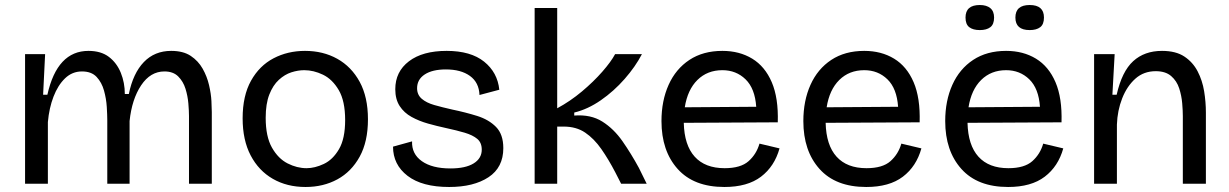

<svg xmlns="http://www.w3.org/2000/svg" viewBox="-20 -733 4903 766"><path d="M80 0V-517H160L152 -355H169Q208 -530 333 -530Q383 -530 414.5 -506Q446 -482 462 -442.5Q478 -403 478 -358H494Q511 -441 554 -485.5Q597 -530 663 -530Q711 -530 741 -510Q771 -490 788.5 -459Q806 -428 814 -393.5Q822 -359 823.5 -330Q825 -301 825 -286V0H734V-270Q734 -290 731.5 -320Q729 -350 720 -379Q711 -408 691 -428Q671 -448 636 -448Q580 -448 543 -392.5Q506 -337 497 -250V0H408V-253Q408 -274 406 -306.5Q404 -339 395 -371.5Q386 -404 365.5 -426Q345 -448 307 -448Q268 -448 239.5 -420.5Q211 -393 193.5 -347.5Q176 -302 171 -246V0Z M1199 13Q1125 13 1068.5 -19.5Q1012 -52 980 -113Q948 -174 948 -261Q948 -351 981.5 -411Q1015 -471 1071.5 -500.5Q1128 -530 1197 -530Q1269 -530 1325.5 -498.5Q1382 -467 1415 -406.5Q1448 -346 1448 -257Q1448 -168 1415 -108Q1382 -48 1326 -17.5Q1270 13 1199 13ZM1203 -62Q1236 -62 1272 -79Q1308 -96 1332.5 -138Q1357 -180 1357 -254Q1357 -330 1331.5 -373.5Q1306 -417 1268.5 -435Q1231 -453 1194 -453Q1169 -453 1142.5 -444.5Q1116 -436 1092.5 -414.5Q1069 -393 1054.5 -356Q1040 -319 1040 -263Q1040 -188 1065 -144Q1090 -100 1127.5 -81Q1165 -62 1203 -62Z M1772 13Q1664 13 1606 -31.5Q1548 -76 1548 -148L1624 -169Q1622 -119 1663 -90Q1704 -61 1777 -61Q1837 -61 1869.5 -81Q1902 -101 1902 -136Q1902 -164 1884 -179Q1866 -194 1834 -203.5Q1802 -213 1760 -222Q1723 -230 1687.5 -240Q1652 -250 1622 -266.5Q1592 -283 1574.5 -310Q1557 -337 1557 -377Q1557 -447 1611.5 -488.5Q1666 -530 1762 -530Q1858 -530 1911.5 -487Q1965 -444 1972 -375L1893 -354Q1891 -404 1855 -430Q1819 -456 1759 -456Q1705 -456 1674.5 -436Q1644 -416 1644 -381Q1644 -355 1662.5 -339Q1681 -323 1712.5 -314Q1744 -305 1784 -296Q1837 -285 1883.5 -270.5Q1930 -256 1959 -226.5Q1988 -197 1988 -142Q1988 -65 1929 -26Q1870 13 1772 13Z M2113 0V-701H2203V-301Q2255 -329 2301.5 -368Q2348 -407 2383 -447Q2418 -487 2434 -517H2541Q2515 -467 2472 -418Q2429 -369 2377 -333Q2325 -297 2271 -284V-272Q2337 -277 2383 -248Q2429 -219 2463.5 -169.5Q2498 -120 2529 -63L2560 0H2458L2435 -45Q2408 -97 2379 -138.5Q2350 -180 2314.5 -204Q2279 -228 2229 -228H2203V0Z M2870 13Q2748 13 2683.5 -59Q2619 -131 2619 -250Q2619 -331 2647.5 -394.5Q2676 -458 2730.5 -494Q2785 -530 2862 -530Q2930 -530 2981 -499Q3032 -468 3059 -405Q3086 -342 3083 -245L2708 -243Q2710 -154 2751.5 -108Q2793 -62 2871 -62Q2935 -62 2966.5 -90Q2998 -118 3010 -160L3090 -141Q3070 -69 3016 -28Q2962 13 2870 13ZM2862 -453Q2802 -453 2762.5 -414Q2723 -375 2712 -305L2997 -307Q2992 -380 2954.5 -416.5Q2917 -453 2862 -453Z M3436 13Q3314 13 3249.5 -59Q3185 -131 3185 -250Q3185 -331 3213.5 -394.5Q3242 -458 3296.5 -494Q3351 -530 3428 -530Q3496 -530 3547 -499Q3598 -468 3625 -405Q3652 -342 3649 -245L3274 -243Q3276 -154 3317.5 -108Q3359 -62 3437 -62Q3501 -62 3532.5 -90Q3564 -118 3576 -160L3656 -141Q3636 -69 3582 -28Q3528 13 3436 13ZM3428 -453Q3368 -453 3328.5 -414Q3289 -375 3278 -305L3563 -307Q3558 -380 3520.5 -416.5Q3483 -453 3428 -453Z M4002 13Q3880 13 3815.5 -59Q3751 -131 3751 -250Q3751 -331 3779.5 -394.5Q3808 -458 3862.5 -494Q3917 -530 3994 -530Q4062 -530 4113 -499Q4164 -468 4191 -405Q4218 -342 4215 -245L3840 -243Q3842 -154 3883.5 -108Q3925 -62 4003 -62Q4067 -62 4098.5 -90Q4130 -118 4142 -160L4222 -141Q4202 -69 4148 -28Q4094 13 4002 13ZM3994 -453Q3934 -453 3894.5 -414Q3855 -375 3844 -305L4129 -307Q4124 -380 4086.5 -416.5Q4049 -453 3994 -453ZM4088 -613Q4031 -613 4031 -663Q4031 -713 4088 -713Q4145 -713 4145 -663Q4145 -636 4130 -624.5Q4115 -613 4088 -613ZM3889 -613Q3862 -613 3847 -624.5Q3832 -636 3832 -663Q3832 -713 3889 -713Q3916 -713 3931 -700.5Q3946 -688 3946 -663Q3946 -636 3931 -624.5Q3916 -613 3889 -613Z M4345 0V-517H4427L4418 -355H4435Q4456 -448 4501 -489Q4546 -530 4616 -530Q4671 -530 4705 -507.5Q4739 -485 4758 -448.5Q4777 -412 4784 -369Q4791 -326 4791 -284V0H4699V-270Q4699 -291 4696.5 -321Q4694 -351 4684.5 -380.5Q4675 -410 4652.5 -429.5Q4630 -449 4591 -449Q4543 -449 4509.5 -419Q4476 -389 4457 -340.5Q4438 -292 4436 -236V0Z"/></svg>

Font: Bricolage Grotesque 10pt
Style: Regular
Weight: 400
Designer: Mathieu Triay
Foundry: Atelier Triay
Version: Version 1.000; ttfautohint (v1.8.4.7-5d5b);gftools[0.9.32]